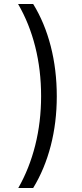

<svg xmlns="http://www.w3.org/2000/svg" viewBox="-20 -812 415 967"><path d="M72 135Q128 37 157.5 -80.5Q187 -198 187 -328Q187 -459 157.5 -576.5Q128 -694 71 -792H147Q205 -698 235.5 -579.5Q266 -461 266 -327Q266 -195 235.5 -77.5Q205 40 147 135Z"/></svg>

Font: Noto Sans Bengali ExtraCondensed
Style: Regular
Weight: 400
Width: 2
Designer: Jelle Bosma - Monotype Design Team
Foundry: Monotype Imaging Inc.
Version: Version 2.003; ttfautohint (v1.8.4.7-5d5b)